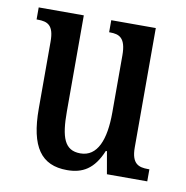

<svg xmlns="http://www.w3.org/2000/svg" viewBox="-67 -600 654 675"><g transform="rotate(10 260.5 -263.0)"><path d="M215 10C270 10 310 -12 338 -80H342L356 0H500V-43H495C462 -43 436 -51 436 -110V-536H277V-493H280C313 -493 337 -484 337 -421V-217C337 -120 312 -56 251 -56C194 -56 179 -101 179 -193V-536H18V-493H22C58 -493 80 -483 80 -425V-186C80 -49 123 10 215 10Z"/></g></svg>

Font: Noto Serif Georgian ExtraCondensed Medium
Style: Regular
Weight: 500
Width: 2
Designer: Monotype Design Team, Akaki Razmadze
Foundry: Google LLC
Version: Version 2.003